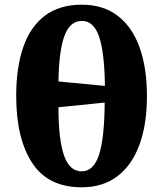

<svg xmlns="http://www.w3.org/2000/svg" viewBox="-20 -788 696 818"><path d="M328 10Q185 10 117 -94Q49 -198 49 -379Q49 -500 79 -587Q109 -674 171 -721Q233 -768 329 -768Q419 -768 481 -721Q543 -674 574.5 -586.5Q606 -499 606 -378Q606 -258 574 -171Q542 -84 480 -37Q418 10 328 10ZM427 -422Q425 -566 402 -632.5Q379 -699 329 -699Q278 -699 254.5 -635Q231 -571 229 -441ZM328 -58Q379 -58 402 -129Q425 -200 426 -351L229 -331Q229 -195 252.5 -126.5Q276 -58 328 -58Z"/></svg>

Font: Noto Serif ExtraBold
Style: Regular
Weight: 800
Designer: Monotype Design Team
Foundry: Monotype Imaging Inc.
Version: Version 2.014